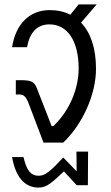

<svg xmlns="http://www.w3.org/2000/svg" viewBox="-20 -649 505 874"><path d="M107 -187 178 0H268C358 -86 417 -221 417 -336C417 -429 393 -500 349 -546L420 -629H338L300 -582C273 -596 241 -603 206 -603C117 -603 52 -543 35 -434H103C115 -500 148 -538 205 -538C287 -538 338 -463 338 -337C338 -250 300 -148 223 -75H215L148 -247C136 -279 119 -284 73 -284H52V-219H66C88 -219 96 -210 107 -187ZM35 66C50 152 89 205 156 205C194 205 220 179 271 131L329 194H380L381 41H328L329 131L268 68C207 133 185 151 156 151C115 151 99 117 87 66Z"/></svg>

Font: Vanilla Cream Book
Style: Regular
Weight: 400
Designer: Jeremy Tribby, Jinavaṁso
Foundry: Tribby Type
Version: Version 1.422;Glyphs 3.1.2 (3151)